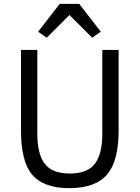

<svg xmlns="http://www.w3.org/2000/svg" viewBox="-20 -955 718 987"><path d="M171.9 -698.2H87.9V-286.1Q87.9 -128.9 142.1 -61Q200.7 12.2 335.9 12.2Q473.1 12.2 533.2 -61Q589.8 -129.9 589.8 -286.1V-698.2H505.9V-266.1Q505.9 -163.1 467.5 -113Q429.2 -63 338.9 -63Q248.5 -63 210.2 -113Q171.9 -163.1 171.9 -266.1ZM387.2 -935.1H287.1L175.8 -792L220.2 -761.2L336.9 -877.9L454.1 -761.2L498 -792Z"/></svg>

Font: Plexus Sans
Style: Regular
Weight: 400
Version: Version 2.001;PS 002.001;hotconv 1.0.70;makeotf.lib2.5.58329